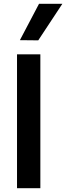

<svg xmlns="http://www.w3.org/2000/svg" viewBox="-20 -984 346 1004"><path d="M69 -700H191V0H69ZM84 -774 184 -964H306L180 -773Z"/></svg>

Font: Be Vietnam SemiBold
Style: Regular
Weight: 600
Designer: Gabriel Lam
Foundry: TypeRant
Version: Version 4.000